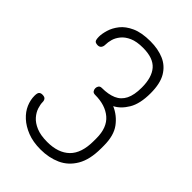

<svg xmlns="http://www.w3.org/2000/svg" viewBox="-219 -821 917 917"><g transform="rotate(45 240.0 -362.5)"><path d="M233 6Q182 6 144 -9Q106 -24 80.5 -47.5Q55 -71 43 -99Q31 -127 31 -155Q31 -174 37 -180Q43 -186 54 -186Q69 -186 74.5 -179Q80 -172 80 -161Q80 -146 86.5 -125.5Q93 -105 109.5 -86Q126 -67 155.5 -54.5Q185 -42 230 -42Q304 -42 344 -81Q384 -120 384 -202V-221Q384 -293 343 -328Q302 -363 233 -363Q221 -363 216 -370Q211 -377 211 -386Q211 -395 216 -402Q221 -409 232 -409Q276 -409 306 -422Q336 -435 351 -465Q366 -495 366 -545Q366 -614 335.5 -649Q305 -684 236 -684Q193 -684 166 -672Q139 -660 124 -641.5Q109 -623 103.5 -603.5Q98 -584 98 -567Q98 -555 92 -547Q86 -539 74 -539Q65 -539 59 -542Q53 -545 51 -553Q49 -561 49 -573Q49 -592 57 -619Q65 -646 85 -671.5Q105 -697 142.5 -714Q180 -731 239 -731Q291 -731 330.5 -714Q370 -697 392.5 -659Q415 -621 415 -556Q415 -485 390.5 -444Q366 -403 332 -386Q376 -367 405 -328Q434 -289 434 -221V-202Q434 -127 407 -81Q380 -35 334.5 -14.5Q289 6 233 6Z"/></g></svg>

Font: Dosis Light
Style: Regular
Weight: 300
Designer: EdgarTolentino, PabloImpallari, IginoMarini
Foundry: EdgarTolentino, PabloImpallari, IginoMarini
Version: Version 3.001; ttfautohint (v1.8.2)